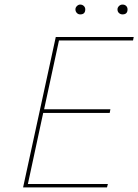

<svg xmlns="http://www.w3.org/2000/svg" viewBox="-20 -820 605 840"><path d="M331 -757Q322 -757 316 -763.5Q310 -770 310 -779Q310 -787 316.5 -793.5Q323 -800 331 -800Q340 -800 346.5 -794Q353 -788 353 -779Q353 -757 331 -757ZM516 -757Q507 -757 500.5 -763Q494 -769 494 -779Q494 -787 500.5 -793.5Q507 -800 516 -800Q526 -800 532 -794Q538 -788 538 -779Q538 -757 516 -757ZM562 -643H238L173 -342H463L460 -326H169L102 -15H452L448 0H81L224 -658H565Z"/></svg>

Font: EauTestText Thin
Style: Italic
Weight: 250
Italic angle: -12°
Designer: Christian Thalmann (Catharsis Fonts)
Version: Version 0.001;PS 000.001;hotconv 1.0.88;makeotf.lib2.5.64775